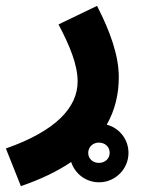

<svg xmlns="http://www.w3.org/2000/svg" viewBox="-55 -403 484 653"><path d="M16 230C84 207 141 179 187 148C200 188 237 217 282 217C337 217 382 172 382 117C382 71 351 32 308 21C336 -28 349 -82 349 -141C349 -212 321 -294 275 -383L144 -320C183 -246 209 -182 209 -126C209 -38 136 42 -35 102ZM281 151C261 151 245 137 245 117C245 97 261 82 281 82C302 82 318 96 318 117C318 137 302 151 281 151Z"/></svg>

Font: Noto Sans Arabic UI
Style: Bold
Weight: 700
Designer: Monotype Design Team, Nadine Chahine and Nizar Qandah
Foundry: Monotype Imaging Inc.
Version: Version 2.010